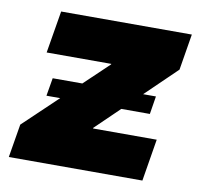

<svg xmlns="http://www.w3.org/2000/svg" viewBox="-65 -598 703 667"><g transform="rotate(10 287.0 -264.5)"><path d="M7.3 0 26.9 -117.7 301.3 -378.4 301.8 -380.4H73.7L98.6 -529.3H559.6L538.6 -401.9L278.3 -150.4V-148.4H502.9L478.5 0ZM99.1 -232.4 109.9 -295.9H474.1L463.9 -232.4Z"/></g></svg>

Font: Inter 24pt Black
Style: Italic
Weight: 900
Italic angle: -9.3988°
Designer: Rasmus Andersson
Foundry: rsms
Version: Version 4.001;git-66647c0bb